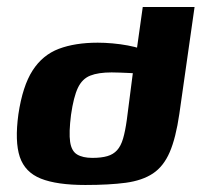

<svg xmlns="http://www.w3.org/2000/svg" viewBox="-20 -525 574 547"><path d="M223.1 2Q141.9 2 96.5 -16.1Q51.1 -34.2 36.4 -78Q21.8 -121.9 32.4 -199.6Q44.4 -279.9 72.8 -324.1Q101.2 -368.3 147.6 -385.9Q193.9 -403.4 258.4 -403.4Q278.3 -403.4 300.7 -401.4Q323.1 -399.4 344 -395.5Q364.9 -391.6 380.8 -386.3Q396.7 -381 403.7 -374.5L366.3 -359.9L386.7 -505H534.3L491 -201Q481 -132 463.5 -91.5Q446 -51 415.7 -30.8Q385.4 -10.7 338.3 -4.3Q291.2 2 223.1 2ZM243.2 -75.2Q268.7 -75.2 285.8 -80.2Q302.8 -85.1 313.6 -97.1Q324.4 -109 330.6 -130.1Q336.8 -151.1 341.3 -183.6L358.4 -316.5Q352.7 -316.8 342.3 -317.3Q332 -317.8 320.5 -318.2Q309 -318.7 298 -318.7Q259.9 -318.7 237 -309.5Q214.1 -300.4 201.9 -274.7Q189.7 -248.9 182.4 -198.3Q175.9 -147.1 179.8 -120.8Q183.7 -94.5 199.7 -84.9Q215.8 -75.2 243.2 -75.2Z"/></svg>

Font: Genos Thin
Style: Italic
Weight: 100
Italic angle: -8°
Designer: Robert E. Leuschke
Foundry: Robert E. Leuschke
Version: Version 1.010